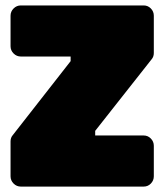

<svg xmlns="http://www.w3.org/2000/svg" viewBox="-20 -690 609 710"><path d="M19 -519V-631.8Q19 -647.5 30.3 -658.7Q41.5 -669.9 57.1 -669.9H511.2Q526.9 -669.9 537.8 -658.7Q548.8 -647.5 548.8 -631.8V-494.1Q548.8 -480.5 541 -471.2L332 -206.1V-189H511.2Q526.9 -189 537.8 -177.7Q548.8 -166.5 548.8 -150.9V-38.1Q548.8 -22.5 537.8 -11.2Q526.9 0 511.2 0H57.1Q41.5 0 30.3 -11.2Q19 -22.5 19 -38.1V-167Q19 -180.7 26.9 -189.9L241.2 -463.9V-481H57.1Q41.5 -481 30.3 -492.2Q19 -503.4 19 -519Z"/></svg>

Font: Don José
Style: Regular
Weight: 900
Designer: Cristian Tournier
Version: Version 1.000